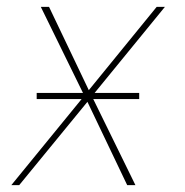

<svg xmlns="http://www.w3.org/2000/svg" viewBox="-20 -540 540 560"><path d="M13 0 218 -251H87V-269H222L99 -520H123L239 -277L437 -520H461L256 -269H386V-251H252L375 0H351L235 -243L36 0Z"/></svg>

Font: Iosevka SS04 Thin
Style: Italic
Weight: 100
Italic angle: -9°
Monospace: yes
Designer: Belleve Invis
Foundry: Belleve Invis
Version: Version 19.0.0; ttfautohint (v1.8.4)